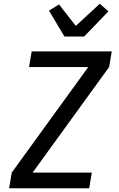

<svg xmlns="http://www.w3.org/2000/svg" viewBox="-20 -1011 640 1031"><path d="M29 0 43 -84 454 -651H136L150 -735H580L566 -651L155 -84H473L459 0ZM326 -815 243 -954 297 -987 387 -872 516 -991 562 -950 432 -815Z"/></svg>

Font: Iosevka Custom Medium Oblique
Style: Regular
Weight: 500
Italic angle: -9°
Designer: Belleve Invis
Foundry: Belleve Invis
Version: Version 27.0.1